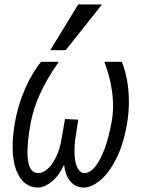

<svg xmlns="http://www.w3.org/2000/svg" viewBox="-20 -824 640 861"><path d="M36.5 -166.5Q36.5 -214.5 47 -275Q61 -354 92.8 -426.5Q124.5 -499 164.5 -547H244Q140 -401.5 116.5 -267Q103 -191 103 -141.5Q103 -48 151.5 -48Q172.5 -48 193.5 -66.5Q214.5 -85 231.2 -119.5Q248 -154 256 -200.5L271.5 -290L331 -287.5Q326.5 -260.5 317.5 -200Q314 -172 314 -145.5Q314 -98 326.5 -73Q339 -48 358.5 -48Q384 -48 407.5 -77.5Q431 -107 449.8 -158.8Q468.5 -210.5 480.5 -277Q487 -311.5 487 -350Q487 -442 448 -547H526Q541 -511.5 549.5 -465.2Q558 -419 558 -367.5Q558 -317 549 -265Q532.5 -172 499.2 -108.2Q466 -44.5 427.5 -13.8Q389 17 356 17Q320 17 296.2 -10Q272.5 -37 267.5 -85.5Q246.5 -38.5 213.5 -10.8Q180.5 17 149 17Q117.5 17 92 -3Q66.5 -23 51.5 -64.2Q36.5 -105.5 36.5 -166.5ZM205.5 -599 330.5 -804H437.5L274.5 -599Z"/></svg>

Font: JuliaMono Light
Style: Italic
Weight: 300
Italic angle: -9°
Monospace: yes
Designer: cormullion
Foundry: corm
Version: Version 0.054; ttfautohint (v1.8.4)